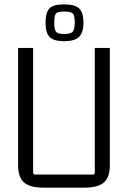

<svg xmlns="http://www.w3.org/2000/svg" viewBox="-20 -855 587 881"><path d="M363 -751Q363 -706 343 -686Q323 -666 274 -666Q226 -666 207.5 -685.5Q189 -705 189 -751Q189 -798 207 -816.5Q225 -835 274 -835Q324 -835 343.5 -816Q363 -797 363 -751ZM229 -751Q229 -720 237 -709.5Q245 -699 274 -699Q305 -699 314 -710Q323 -721 323 -751Q323 -783 314.5 -792.5Q306 -802 274 -802Q244 -802 236.5 -792.5Q229 -783 229 -751ZM368 6H179Q118 6 90.5 -17.5Q63 -41 63 -98V-635H132V-63Q132 -54 141 -54H407Q415 -54 415 -63V-635H484V-98Q484 -41 456.5 -17.5Q429 6 368 6Z"/></svg>

Font: Gemunu Libre Light
Style: Regular
Weight: 300
Designer: Puspanada Ekanayake, Sola Matas, Pathum Egodawatta, Kosala Senevirathne
Foundry: mooniak
Version: Version 1.100